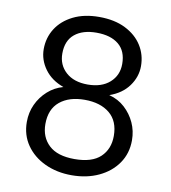

<svg xmlns="http://www.w3.org/2000/svg" viewBox="-81 -783 772 865"><g transform="rotate(10 304.5 -350.0)"><path d="M304 12Q236 12 181.5 -13.5Q127 -39 95.5 -84.5Q64 -130 64 -190Q64 -233 81 -270Q98 -307 128.5 -334.5Q159 -362 199 -373Q143 -393 112.5 -435Q82 -477 82 -526Q82 -578 108.5 -620Q135 -662 185 -687Q235 -712 304 -712Q374 -712 424 -687Q474 -662 500.5 -620Q527 -578 527 -526Q527 -477 496.5 -435Q466 -393 409 -373Q451 -362 481 -334.5Q511 -307 528 -270Q545 -233 545 -190Q545 -130 513.5 -84.5Q482 -39 427.5 -13.5Q373 12 304 12ZM304 -62Q384 -62 422.5 -98.5Q461 -135 461 -195Q461 -263 418.5 -298Q376 -333 304 -333Q233 -333 190.5 -298Q148 -263 148 -195Q148 -135 187 -98.5Q226 -62 304 -62ZM304 -403Q368 -403 405 -436Q442 -469 442 -521Q442 -580 405.5 -610Q369 -640 304 -640Q241 -640 204.5 -610Q168 -580 168 -521Q168 -469 204.5 -436Q241 -403 304 -403Z"/></g></svg>

Font: DM Sans 17pt
Style: Regular
Weight: 400
Version: Version 4.004;gftools[0.9.30]